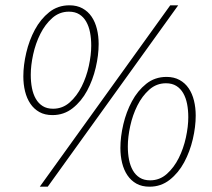

<svg xmlns="http://www.w3.org/2000/svg" viewBox="-20 -692 800 724"><path d="M544 12Q515 12 494.5 0.5Q474 -11 460.5 -31Q447 -51 440.5 -77.5Q434 -104 434 -134Q434 -176 445 -223Q456 -270 477.5 -310Q499 -350 531.5 -376Q564 -402 608 -402Q636 -402 657 -390.5Q678 -379 691.5 -359Q705 -339 711.5 -312.5Q718 -286 718 -256Q718 -214 707 -167Q696 -120 674.5 -80Q653 -40 620 -14Q587 12 544 12ZM546 -12Q582 -12 609 -36Q636 -60 654 -96Q672 -132 681 -173.5Q690 -215 690 -250Q690 -277 685.5 -300Q681 -323 671 -340.5Q661 -358 645 -368Q629 -378 606 -378Q570 -378 543 -354Q516 -330 498 -294Q480 -258 471 -216.5Q462 -175 462 -140Q462 -113 466.5 -90Q471 -67 481 -49.5Q491 -32 507 -22Q523 -12 546 -12ZM178 -258Q149 -258 128.5 -269.5Q108 -281 94.5 -301Q81 -321 74.5 -347.5Q68 -374 68 -404Q68 -446 79 -493Q90 -540 111.5 -580Q133 -620 165.5 -646Q198 -672 242 -672Q270 -672 291 -660.5Q312 -649 325.5 -629Q339 -609 345.5 -582.5Q352 -556 352 -526Q352 -484 341 -437Q330 -390 308.5 -350Q287 -310 254 -284Q221 -258 178 -258ZM180 -282Q216 -282 243 -306Q270 -330 288 -366Q306 -402 315 -443.5Q324 -485 324 -520Q324 -547 319.5 -570Q315 -593 305 -610.5Q295 -628 279 -638Q263 -648 240 -648Q204 -648 177 -624Q150 -600 132 -564Q114 -528 105 -486.5Q96 -445 96 -410Q96 -383 100.5 -360Q105 -337 115 -319.5Q125 -302 141 -292Q157 -282 180 -282ZM130 12 622 -672H652L160 12Z"/></svg>

Font: TypoPRO Source Sans Pro
Style: Italic
Weight: 200
Italic angle: -11°
Designer: Paul D. Hunt
Foundry: Adobe Systems Incorporated
Version: Version 1.075;PS 2.000;hotconv 1.0.86;makeotf.lib2.5.63406